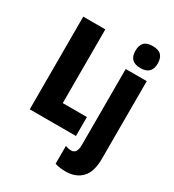

<svg xmlns="http://www.w3.org/2000/svg" viewBox="-235 -909 1163 1281"><g transform="rotate(30 346.5 -268.0)"><path d="M59 0V-714H229V-146H415V0ZM474 -691Q474 -734 494.5 -755Q515 -776 560 -776Q605 -776 625.5 -754.5Q646 -733 646 -691Q646 -607 560 -607Q474 -607 474 -691ZM474 240Q454 240 432 237.5Q410 235 390 228V91Q414 100 435 100Q479 100 479 32V-553H641V45Q641 145 596.5 192Q552 239 474 240Z"/></g></svg>

Font: Noto Sans ExtraCondensed Black
Style: Regular
Weight: 900
Width: 2
Designer: Monotype Design Team
Foundry: Monotype Imaging Inc.
Version: Version 2.013; ttfautohint (v1.8.4.7-5d5b)